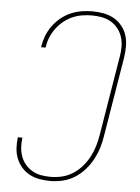

<svg xmlns="http://www.w3.org/2000/svg" viewBox="-53 -785 607 835"><g transform="rotate(5 250.0 -367.5)"><path d="M198 8Q174 8 151 4Q128 0 108 -10.5Q88 -21 73 -38Q58 -55 49.5 -76Q41 -97 39.5 -120.5Q38 -144 41 -168Q42 -168 42 -168.5Q42 -169 42 -169H61Q61 -169 61 -168.5Q61 -168 61 -168Q58 -147 59.5 -126Q61 -105 68 -86Q75 -67 88 -52Q101 -37 118.5 -27Q136 -17 156.5 -13.5Q177 -10 198 -10Q223 -10 248 -16Q273 -22 295.5 -36.5Q318 -51 335.5 -71.5Q353 -92 365 -115Q377 -138 384 -162Q391 -186 395 -211L452 -556Q456 -578 456 -600.5Q456 -623 449.5 -643Q443 -663 430 -679.5Q417 -696 399 -706.5Q381 -717 359.5 -721Q338 -725 316 -725Q295 -725 273.5 -721.5Q252 -718 231.5 -709Q211 -700 193 -685.5Q175 -671 161.5 -652.5Q148 -634 139.5 -613.5Q131 -593 128 -572Q128 -571 127.5 -570Q127 -569 127 -568H108Q108 -569 108 -570Q108 -571 108 -572Q112 -596 121 -619Q130 -642 145 -662.5Q160 -683 179.5 -699Q199 -715 222 -725Q245 -735 269 -739Q293 -743 316 -743Q341 -743 365.5 -738.5Q390 -734 410.5 -722.5Q431 -711 446 -692.5Q461 -674 468 -651.5Q475 -629 475 -603.5Q475 -578 471 -553L414 -208Q410 -181 402 -155Q394 -129 380.5 -104Q367 -79 347.5 -57Q328 -35 304 -20Q280 -5 252.5 1.5Q225 8 198 8Z"/></g></svg>

Font: Iosevka Curly Thin Oblique
Style: Regular
Weight: 100
Italic angle: -9°
Monospace: yes
Designer: Belleve Invis
Foundry: Belleve Invis
Version: Version 11.1.0; ttfautohint (v1.8.3)